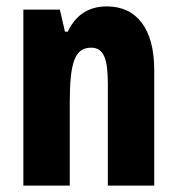

<svg xmlns="http://www.w3.org/2000/svg" viewBox="-20 -580 554 600"><path d="M314 -560C257 -560 216 -533 192 -481H183L167 -550H53V0H198V-258C198 -386 214 -431 265 -431C306 -431 317 -392 317 -317V0H462V-361C462 -489 408 -560 314 -560Z"/></svg>

Font: Noto Sans Arabic UI XCn XBd
Style: Regular
Weight: 800
Width: 2
Designer: Monotype Design Team, Nadine Chahine and Nizar Qandah
Foundry: Monotype Imaging Inc.
Version: Version 2.010